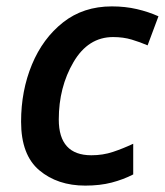

<svg xmlns="http://www.w3.org/2000/svg" viewBox="-20 -571 516 601"><path d="M247 10Q293 10 329.5 0.5Q366 -9 397 -25V-121Q365 -106 333.5 -95.5Q302 -85 266 -85Q164 -85 164 -197Q164 -298 210 -376.5Q256 -455 334 -455Q366 -455 392.5 -447Q419 -439 442 -429L476 -520Q445 -534 408.5 -542.5Q372 -551 330 -551Q241 -551 177.5 -501Q114 -451 80 -369Q46 -287 46 -190Q46 -86 103 -38Q160 10 247 10Z"/></svg>

Font: Noto Sans UI Medium
Style: Italic
Weight: 500
Italic angle: -12°
Designer: Monotype Design Team
Foundry: Monotype Imaging Inc.
Version: Version 1.901